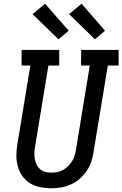

<svg xmlns="http://www.w3.org/2000/svg" viewBox="-20 -1003 657 1031"><path d="M255 8Q224 8 195 2Q166 -4 141.5 -19Q117 -34 100.5 -57Q84 -80 76 -108Q68 -136 68 -166.5Q68 -197 73 -227L143 -651H96V-735H298V-651H240L168 -214Q165 -197 164.5 -180.5Q164 -164 167 -148Q170 -132 177 -118Q184 -104 196 -94Q208 -84 223.5 -80Q239 -76 255 -76Q271 -76 287 -79Q303 -82 318 -90Q333 -98 345.5 -110.5Q358 -123 367 -137.5Q376 -152 380.5 -167.5Q385 -183 388 -199L462 -651H415L416 -735H617V-651H559L482 -185Q478 -159 469.5 -133.5Q461 -108 445 -84.5Q429 -61 407.5 -42.5Q386 -24 360.5 -12.5Q335 -1 308 3.5Q281 8 255 8ZM490 -792 351 -927 418 -983 544 -838ZM294 -792 155 -927 222 -983 349 -838Z"/></svg>

Font: Iosevka HT Medium Extended
Style: Italic
Weight: 500
Width: 7
Italic angle: -9°
Monospace: yes
Designer: Belleve Invis
Foundry: Belleve Invis
Version: Version 32.3.0; ttfautohint (v1.8.4)